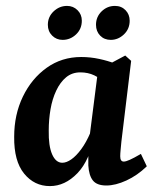

<svg xmlns="http://www.w3.org/2000/svg" viewBox="-20 -621 531 650"><path d="M149 9Q96 9 61.5 -33.5Q27 -76 28 -158Q28 -233 57.5 -294Q87 -355 138 -391.5Q189 -428 255 -428Q286 -428 316 -421.5Q346 -415 369 -406L338 -337Q320 -356 299 -366Q278 -376 252 -376Q224 -376 204 -359.5Q184 -343 170.5 -314.5Q157 -286 151 -251Q145 -216 145 -179Q144 -127 156.5 -98.5Q169 -70 191 -70Q205 -70 221.5 -81.5Q238 -93 255 -116Q272 -139 286 -172L300 -165Q284 -78 242 -34.5Q200 9 149 9ZM340 7Q308 7 294.5 -10Q281 -27 279 -61Q279 -73 279 -93.5Q279 -114 280 -133L312 -384L404 -433L424 -415L391 -142Q390 -130 388.5 -115.5Q387 -101 387 -92Q387 -74 399 -74Q406 -74 419.5 -80Q433 -86 457 -100L477 -58Q445 -27 408 -10Q371 7 340 7ZM355 -486Q333 -486 319 -500.5Q305 -515 305 -537Q305 -564 324 -582.5Q343 -601 369 -601Q391 -601 405 -586.5Q419 -572 419 -551Q419 -523 399.5 -504.5Q380 -486 355 -486ZM192 -486Q171 -486 156.5 -500.5Q142 -515 142 -537Q142 -564 161.5 -582.5Q181 -601 207 -601Q228 -601 242.5 -586.5Q257 -572 257 -551Q257 -523 237.5 -504.5Q218 -486 192 -486Z"/></svg>

Font: Rasa SemiBold
Style: Italic
Weight: 600
Italic angle: -7.10001°
Designer: Anna Giedrys (Yrsa+Rasa design), David Brezina (Yrsa art-direction, Rasa art-direction, design)
Foundry: Rosetta Type Foundry
Version: Version 2.004